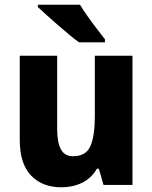

<svg xmlns="http://www.w3.org/2000/svg" viewBox="-20 -786 648 816"><path d="M543 -549V0H420L400 -69H392Q368 -28 328.5 -9Q289 10 241 10Q160 10 112 -40Q64 -90 64 -191V-549H223V-238Q223 -180 239 -151Q255 -122 290 -122Q346 -122 364.5 -165.5Q383 -209 383 -290V-549ZM320 -766Q333 -744 352.5 -716.5Q372 -689 392 -663Q412 -637 426 -619V-606H316Q299 -618 275 -638Q251 -658 225.5 -680Q200 -702 177.5 -722.5Q155 -743 141 -756V-766Z"/></svg>

Font: Noto Sans Ethiopic SemiCondensed ExtraBold
Style: Regular
Weight: 800
Width: 4
Designer: Monotype Design Team
Foundry: Monotype Imaging Inc.
Version: Version 2.102; ttfautohint (v1.8.4.7-5d5b)